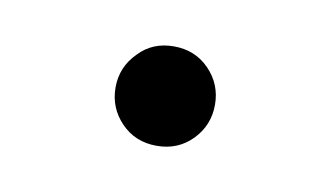

<svg xmlns="http://www.w3.org/2000/svg" viewBox="-30 -465 333 194"><g transform="rotate(10 136.5 -368.0)"><path d="M101 -404Q115 -419 137 -419Q159 -419 173.5 -404Q188 -389 188 -368Q188 -347 173.5 -332Q159 -317 137 -317Q115 -317 100.5 -332Q86 -347 86 -368Q86 -389 101 -404Z"/></g></svg>

Font: Lopes Sans Light
Style: Regular
Weight: 300
Designer: Gabriel Lam, Diego Maldonado
Foundry: TypeRant, Foresti Design
Version: Version 4.000